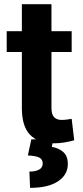

<svg xmlns="http://www.w3.org/2000/svg" viewBox="-20 -678 399 922"><path d="M238.3 10.3Q164.6 10.3 124.8 -30.3Q85 -70.8 85 -158.7V-428.2H12.2V-528.3H85V-657.7H227.1V-528.3H324.2V-428.2H227.1V-159.2Q227.1 -128.4 240 -115.2Q252.9 -102.1 275.4 -102.1Q287.1 -102.1 300.8 -103.8Q314.5 -105.5 324.2 -107.4L336.4 -4.4Q314.5 2 288.8 6.1Q263.2 10.3 238.3 10.3ZM124.5 224.1 121.1 146Q150.4 146 167.7 136.5Q185.1 127 185.1 107.4Q185.1 86.4 168 78.4Q150.9 70.3 113.8 68.4L130.4 -8.8H235.4L229 27.3Q261.7 32.7 283.7 52Q305.7 71.3 305.7 109.4Q305.7 161.6 258.3 192.9Q210.9 224.1 124.5 224.1Z"/></svg>

Font: Robotiche
Style: Bold
Weight: 700
Designer: Google
Version: Version 2.001